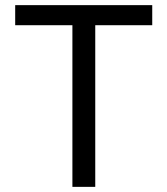

<svg xmlns="http://www.w3.org/2000/svg" viewBox="-20 -727 651 747"><path d="M39.1 -707H572.3V-628.9H350.6V0H261.7V-628.9H39.1Z"/></svg>

Font: Pretendard GOV Variable
Style: Regular
Weight: 400
Designer: Base glyphs from Inter by Rasmus Andersson; Hangul glyphs from Noto Sans CJK(Source Han Sans) by Jang Soo-young and Kang
Foundry: Kil Hyung-jin
Version: Version 1.307;Glyphs 3.2 (3192)